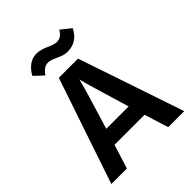

<svg xmlns="http://www.w3.org/2000/svg" viewBox="-240 -1015 1153 1153"><g transform="rotate(-45 337.0 -438.5)"><path d="M209 -741 152 -794Q168 -827 197.5 -849.5Q227 -872 262 -872Q297 -872 338 -853Q379 -834 398 -834Q441 -834 462 -877L526 -826Q487 -747 404 -747Q374 -747 335 -766Q296 -785 276.5 -785Q257 -785 242 -775.5Q227 -766 209 -741ZM160 0H28L256 -674H419L647 0H511L463 -153H208ZM336 -580Q328 -537 241 -256H431Q348 -529 336 -580Z"/></g></svg>

Font: Hind Mysuru SemiBold
Style: Regular
Weight: 600
Designer: Manushi Parikh, Hitesh Malaviya
Foundry: Indian Type Foundry
Version: Version 0.703;PS 1.0;hotconv 1.0.86;makeotf.lib2.5.63406